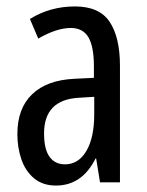

<svg xmlns="http://www.w3.org/2000/svg" viewBox="-20 -567 456 597"><path d="M213 -547Q289 -547 321 -499Q353 -451 353 -362V0H291L279 -74H277Q235 10 154 10Q113 10 86 -12.5Q59 -35 46.5 -71.5Q34 -108 34 -150Q34 -230 80 -274Q126 -318 211 -322L272 -325V-360Q272 -422 255 -451Q238 -480 200 -480Q156 -480 99 -447L73 -508Q136 -547 213 -547ZM225 -263Q117 -257 117 -152Q117 -103 134 -79.5Q151 -56 182 -56Q224 -56 248.5 -97.5Q273 -139 273 -212V-266Z"/></svg>

Font: Noto Sans Lao UI ExtCond
Style: Regular
Weight: 400
Width: 2
Designer: Monotype Design Team
Foundry: Monotype Imaging Inc.
Version: Version 2.000; ttfautohint (v1.8.4.7-5d5b)